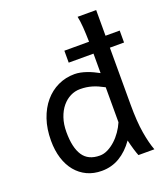

<svg xmlns="http://www.w3.org/2000/svg" viewBox="-144 -882 868 995"><g transform="rotate(-20 290.5 -384.5)"><path d="M283.2 -424.8Q255.4 -424.8 230 -412.1Q204.6 -399.4 184.8 -375.5Q165 -351.6 153.3 -317.1Q141.6 -282.7 141.6 -239.3Q141.6 -153.8 170.7 -109.9Q199.7 -65.9 263.7 -65.9Q286.1 -65.9 308.3 -77.1Q330.6 -88.4 350.3 -106.4Q370.1 -124.5 386.2 -147.7Q402.3 -170.9 412.6 -195.3V-388.2Q394.5 -397.9 378.9 -404.8Q363.3 -411.6 348.1 -416Q333 -420.4 317.4 -422.6Q301.8 -424.8 283.2 -424.8ZM275.9 -639.6H412.1Q411.1 -685.1 408.7 -720Q406.2 -754.9 400.4 -781.2H502.9V-639.6H581.1V-573.7H502.9V-258.8Q502.9 -166.5 513.4 -103.8Q523.9 -41 539.6 0H451.7Q446.3 -12.7 438.7 -37.8Q431.2 -63 424.8 -90.3Q389.6 -40.5 345.2 -14.2Q300.8 12.2 246.6 12.2Q201.7 12.2 165.8 -4.6Q129.9 -21.5 104.2 -52.5Q78.6 -83.5 64.9 -127.2Q51.3 -170.9 51.3 -224.6Q51.3 -289.6 69.1 -341.8Q86.9 -394 118.2 -430.9Q149.4 -467.8 191.7 -487.8Q233.9 -507.8 283.2 -507.8Q298.8 -507.8 315.7 -504.4Q332.5 -501 349.4 -495.1Q366.2 -489.3 382.3 -481.7Q398.4 -474.1 412.6 -466.3V-573.7H275.9Z"/></g></svg>

Font: Andika Phon
Style: Regular
Weight: 400
Designer: Victor Gaultney, Annie Olsen, Julie Remington, Don Collingsworth, Eric Hays, Becca Hirsbrunner
Foundry: SIL International
Version: Version 5.000